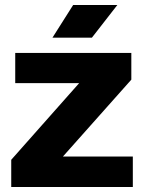

<svg xmlns="http://www.w3.org/2000/svg" viewBox="-20 -749 580 769"><path d="M25 0V-109L297 -416H41V-537H506V-430L232 -122H512V0ZM190 -598 273 -729H450L348 -598Z"/></svg>

Font: Hubot Sans
Style: Bold
Weight: 700
Designer: Deni Anggara
Foundry: GitHub, Inc., Subsidiary of Microsoft Corporation
Version: Version 2.000